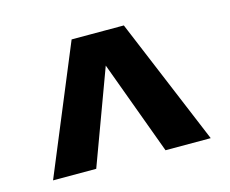

<svg xmlns="http://www.w3.org/2000/svg" viewBox="-64 -798 664 554"><g transform="rotate(-15 267.5 -521.5)"><path d="M161 -332H32L189 -711H289L284 -665ZM368 -332 245 -666 239 -711H345L503 -332Z"/></g></svg>

Font: Roboto Serif 20pt
Style: Bold
Weight: 700
Version: Version 1.008